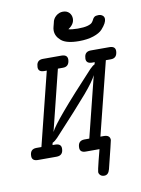

<svg xmlns="http://www.w3.org/2000/svg" viewBox="-109 -949 872 1188"><g transform="rotate(-10 327.0 -355.0)"><path d="M22.9 -30.8Q22.9 -74.7 63 -75.2H95.2L210 -535.2H193.8Q156.7 -535.2 157.2 -565.9Q157.2 -569.8 159.2 -582Q166 -610.8 199.2 -610.8H314.9Q353 -610.8 353 -580.1Q351.1 -535.2 312 -535.2H279.8L185.1 -153.8Q212.9 -214.8 477.1 -498Q496.1 -517.1 507.8 -522L511.2 -535.2H495.1Q458 -535.2 458 -565.9Q458 -569.8 460 -582Q466.8 -610.8 500 -610.8H616.2Q654.3 -610.8 653.8 -580.1Q651.9 -535.2 612.8 -535.2H581.1L465.8 -75.2H486.8Q525.9 -75.2 525.9 -43.9Q525.9 -39.1 482.9 132.8Q474.1 167 448.2 167Q432.1 167 423.1 158Q414.1 148.9 414.1 138.2Q414.1 129.4 429 69.1Q443.8 8.8 446.8 0H360.8Q323.7 0 324.2 -30.8Q324.2 -74.7 365.2 -75.2H396L485.8 -435.1L491.2 -457Q475.1 -421.9 414.1 -350.3Q353 -278.8 200.2 -113.8Q184.1 -96.7 168 -88.9L165 -75.2H181.2Q219.2 -75.2 219.2 -44.9Q219.2 0 176.8 0H60.1Q22.9 0 22.9 -30.8ZM294.9 -772Q294.9 -784.2 298.3 -795.7Q301.8 -807.1 304.2 -818.8Q308.1 -843.8 327.6 -860.4Q347.2 -877 371.1 -877Q396 -877 410.4 -861.6Q424.8 -846.2 424.8 -824.2Q424.8 -789.1 386.2 -764.2Q404.3 -758.3 444.8 -757.8Q482.9 -757.8 505.4 -763.9Q527.8 -770 535.4 -779.1Q543 -788.1 546.9 -797.1Q550.8 -806.2 558.8 -812Q566.9 -817.9 584 -817.9Q599.1 -817.9 609.6 -809.8Q620.1 -801.8 620.1 -787.1Q620.1 -775.9 612.1 -760.5Q604 -745.1 586.4 -725.6Q568.8 -706.1 530 -693.1Q491.2 -680.2 439 -680.2Q359.9 -680.2 327.4 -708Q294.9 -735.8 294.9 -772Z"/></g></svg>

Font: CMU Typewriter Text
Style: BoldItalic
Weight: 700
Italic angle: -14.04°
Version: Version 0.7.0